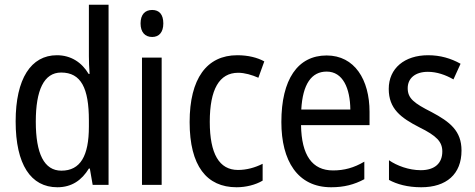

<svg xmlns="http://www.w3.org/2000/svg" viewBox="-20 -780 2003 810"><path d="M222 10C283 10 325 -20 355 -69H359L371 0H438V-760H355V-543C355 -523 356 -494 358 -468H354C325 -517 279 -547 220 -547C111 -547 46 -448 46 -268C46 -86 110 10 222 10ZM239 -60C166 -60 131 -132 131 -267C131 -399 165 -474 238 -474C322 -474 355 -408 355 -272V-246C355 -122 319 -60 239 -60Z M622 -738C592 -738 573 -719 573 -681C573 -644 592 -624 622 -624C651 -624 669 -644 669 -681C669 -719 652 -738 622 -738ZM662 -537H579V0H662Z M978 10C1017 10 1058 0 1088 -18V-89C1056 -73 1021 -63 984 -63C905 -63 865 -131 865 -266C865 -403 905 -473 985 -473C1012 -473 1043 -464 1070 -452L1095 -521C1066 -537 1027 -547 981 -547C852 -547 780 -448 780 -265C780 -80 852 10 978 10Z M1358 -546C1236 -546 1167 -445 1167 -265C1167 -102 1235 10 1377 10C1431 10 1474 -1 1517 -24V-98C1473 -72 1432 -61 1385 -61C1297 -61 1252 -125 1250 -252H1539V-308C1539 -444 1476 -546 1358 -546ZM1358 -478C1427 -478 1457 -407 1458 -318H1251C1257 -425 1294 -478 1358 -478Z M1927 -145C1927 -228 1878 -266 1801 -307C1726 -345 1700 -365 1700 -408C1700 -450 1732 -477 1785 -477C1823 -477 1860 -464 1893 -445L1923 -511C1882 -534 1837 -547 1786 -547C1687 -547 1620 -492 1620 -405C1620 -321 1671 -283 1749 -243C1822 -207 1846 -182 1846 -141C1846 -92 1815 -62 1755 -62C1705 -62 1654 -81 1621 -104V-21C1654 -3 1699 10 1757 10C1863 10 1927 -45 1927 -145Z"/></svg>

Font: Noto Sans Sinhala Condensed
Style: Regular
Weight: 400
Width: 3
Designer: Jelle Bosma - Monotype Design Team
Foundry: Monotype Imaging Inc.
Version: Version 2.006